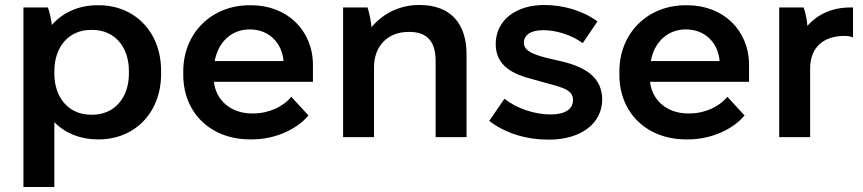

<svg xmlns="http://www.w3.org/2000/svg" viewBox="-20 -550 3462 770"><path d="M74 200H198V-60C241 -16 302 9 371 9H376C521 9 626 -99 626 -253V-267C626 -421 521 -529 376 -529H371C296 -529 232 -500 188 -450C185 -473 179 -503 172 -520H74ZM344 -90C258 -90 198 -156 198 -255V-265C198 -364 258 -430 344 -430H351C438 -430 497 -364 497 -265V-255C497 -156 437 -90 351 -90Z M983 9H992C1078 9 1168 -28 1217 -87L1148 -162C1118 -124 1060 -95 996 -95H991C907 -95 847 -146 838 -221V-222H1235V-289C1235 -429 1131 -529 987 -529H981C828 -529 715 -417 715 -264V-250C715 -97 825 9 983 9ZM841 -305C855 -382 909 -432 981 -432H982C1058 -432 1111 -379 1117 -305Z M1356 0H1480V-281C1480 -365 1535 -422 1618 -422H1622C1695 -422 1727 -381 1727 -306V0H1851V-332C1851 -458 1785 -530 1663 -530H1660C1589 -530 1519 -500 1470 -441C1468 -464 1461 -499 1454 -520H1356Z M2182 10C2307 10 2395 -53 2395 -151C2395 -259 2295 -291 2206 -310C2123 -328 2081 -344 2081 -378C2081 -409 2107 -429 2159 -429C2213 -429 2276 -408 2317 -377L2376 -464C2320 -506 2241 -530 2163 -530C2050 -530 1968 -470 1968 -373C1968 -283 2042 -251 2117 -232C2218 -202 2278 -198 2278 -149C2278 -112 2246 -91 2188 -91C2124 -91 2052 -115 2003 -154L1942 -65C2008 -15 2090 10 2182 10Z M2732 9H2741C2827 9 2917 -28 2966 -87L2897 -162C2867 -124 2809 -95 2745 -95H2740C2656 -95 2596 -146 2587 -221V-222H2984V-289C2984 -429 2880 -529 2736 -529H2730C2577 -529 2464 -417 2464 -264V-250C2464 -97 2574 9 2732 9ZM2590 -305C2604 -382 2658 -432 2730 -432H2731C2807 -432 2860 -379 2866 -305Z M3105 0H3229V-276C3229 -356 3278 -406 3368 -406C3379 -406 3391 -404 3401 -400V-520H3389C3317 -520 3258 -492 3218 -446C3217 -469 3210 -500 3203 -520H3105Z"/></svg>

Font: Fixel Display SemiBold
Style: Regular
Weight: 600
Designer: AlfaBravo + MacPaw
Foundry: Kyrylo Tkachov, Marchela Mozhyna, Serhii Makarenko, Maria Weinstein, Zakhar Kryvoshyya
Version: Version 1.211